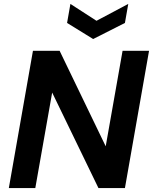

<svg xmlns="http://www.w3.org/2000/svg" viewBox="-20 -959 780 979"><path d="M25 0 148 -700H284L519 -213L605 -700H740L617 0H482L246 -487L160 0ZM634 -939 617 -842 455 -760 322 -842 339 -939 472 -853Z"/></svg>

Font: DM Sans
Style: Bold Italic
Weight: 700
Italic angle: -10°
Designer: Colophon Foundry, Jonny Pinhorn
Foundry: Colophon Foundry
Version: Version 4.004;gftools[0.9.30]